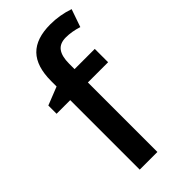

<svg xmlns="http://www.w3.org/2000/svg" viewBox="-239 -825 885 885"><g transform="rotate(-45 203.5 -382.5)"><path d="M353 -453.1H221.2V0H106V-453.1H17.1V-506.8L106 -542V-577.1Q106 -672.9 150.9 -719Q195.8 -765.1 288.1 -765.1Q348.6 -765.1 407.2 -745.1L377 -658.2Q334.5 -671.9 295.9 -671.9Q256.8 -671.9 239 -647.7Q221.2 -623.5 221.2 -575.2V-540H353Z"/></g></svg>

Font: f1_44652          
Style: Regular
Weight: 600
Foundry: Ascender Corporation
Version: Version 1.10